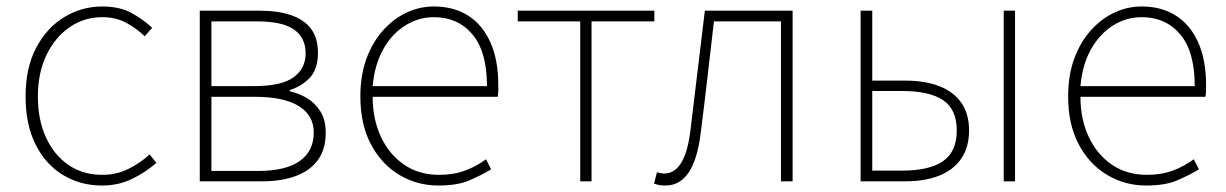

<svg xmlns="http://www.w3.org/2000/svg" viewBox="-20 -560 3787 593"><path d="M295 13Q228 13 174.5 -19.5Q121 -52 90 -113.5Q59 -175 59 -262Q59 -351 92 -413Q125 -475 179 -507.5Q233 -540 296 -540Q350 -540 387 -519.5Q424 -499 450 -474L427 -448Q401 -473 369 -490Q337 -507 296 -507Q240 -507 195 -476Q150 -445 123.5 -390Q97 -335 97 -262Q97 -190 122 -135.5Q147 -81 191.5 -50.5Q236 -20 296 -20Q340 -20 377 -38.5Q414 -57 442 -83L463 -57Q430 -28 388 -7.5Q346 13 295 13Z M597 0V-527H782Q839 -527 879.5 -513Q920 -499 941 -470.5Q962 -442 962 -397Q962 -346 936.5 -319.5Q911 -293 875 -282V-278Q903 -272 928 -257Q953 -242 969.5 -216Q986 -190 986 -150Q986 -99 962 -66Q938 -33 894 -16.5Q850 0 788 0ZM633 -294H763Q850 -294 887 -321.5Q924 -349 924 -395Q924 -443 888.5 -468.5Q853 -494 773 -494H633ZM633 -32H777Q862 -32 905.5 -62.5Q949 -93 949 -151Q949 -204 902.5 -232.5Q856 -261 768 -261H633Z M1334 13Q1268 13 1213 -20Q1158 -53 1125.5 -114.5Q1093 -176 1093 -262Q1093 -327 1111.5 -378Q1130 -429 1162.5 -465.5Q1195 -502 1235.5 -521Q1276 -540 1320 -540Q1381 -540 1425.5 -512Q1470 -484 1494.5 -429.5Q1519 -375 1519 -297Q1519 -289 1519 -280.5Q1519 -272 1517 -261H1131Q1131 -192 1156.5 -137.5Q1182 -83 1228 -51.5Q1274 -20 1336 -20Q1381 -20 1416 -33Q1451 -46 1481 -68L1497 -37Q1467 -19 1430 -3Q1393 13 1334 13ZM1131 -294H1484Q1484 -401 1439 -454Q1394 -507 1320 -507Q1273 -507 1232 -481.5Q1191 -456 1164 -408.5Q1137 -361 1131 -294Z M1772 0V-494H1579V-527H2001V-494H1807V0Z M2036 13Q2024 13 2016 11.5Q2008 10 2000 7L2009 -28Q2014 -27 2019 -25.5Q2024 -24 2031 -24Q2064 -24 2084.5 -58Q2105 -92 2113 -162Q2124 -254 2135 -345Q2146 -436 2157 -527H2428V0H2392V-494H2185Q2175 -409 2165.5 -325.5Q2156 -242 2145 -156Q2135 -69 2107.5 -28Q2080 13 2036 13Z M2638 0V-527H2674V-311H2776Q2838 -311 2882 -293.5Q2926 -276 2949.5 -242Q2973 -208 2973 -157Q2973 -106 2949.5 -71Q2926 -36 2882 -18Q2838 0 2776 0ZM2674 -33H2765Q2851 -33 2893 -62.5Q2935 -92 2935 -157Q2935 -222 2893 -250.5Q2851 -279 2765 -279H2674ZM3080 0V-527H3115V0Z M3520 13Q3454 13 3399 -20Q3344 -53 3311.5 -114.5Q3279 -176 3279 -262Q3279 -327 3297.5 -378Q3316 -429 3348.5 -465.5Q3381 -502 3421.5 -521Q3462 -540 3506 -540Q3567 -540 3611.5 -512Q3656 -484 3680.5 -429.5Q3705 -375 3705 -297Q3705 -289 3705 -280.5Q3705 -272 3703 -261H3317Q3317 -192 3342.5 -137.5Q3368 -83 3414 -51.5Q3460 -20 3522 -20Q3567 -20 3602 -33Q3637 -46 3667 -68L3683 -37Q3653 -19 3616 -3Q3579 13 3520 13ZM3317 -294H3670Q3670 -401 3625 -454Q3580 -507 3506 -507Q3459 -507 3418 -481.5Q3377 -456 3350 -408.5Q3323 -361 3317 -294Z"/></svg>

Font: Noto Sans SC Thin
Style: Regular
Weight: 100
Designer: Ryoko NISHIZUKA 西塚涼子 (kana, bopomofo & ideographs); Paul D. Hunt (Latin, Greek & Cyrillic); Sandoll Communications 산돌커뮤니
Foundry: Adobe
Version: Version 2.004-H2;hotconv 1.0.118;makeotfexe 2.5.65603